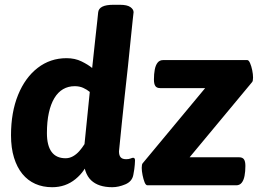

<svg xmlns="http://www.w3.org/2000/svg" viewBox="-20 -774 1094 802"><path d="M481 -754Q511 -754 524.5 -744.5Q538 -735 538 -723Q538 -723 534.5 -692Q531 -661 526 -610Q521 -559 514.5 -497.5Q508 -436 501 -374.5Q494 -313 489 -261Q484 -209 480.5 -176.5Q477 -144 477 -142Q477 -125 484 -117Q491 -109 507 -109Q518 -109 525.5 -112Q533 -115 536 -115Q544 -115 544 -104Q544 -102 543 -86Q542 -70 537 -44Q532 -16 503.5 -4Q475 8 449 8Q391 8 360.5 -21Q330 -50 328 -116V-126L352 -109Q337 -60 295.5 -26Q254 8 198 8Q159 8 127.5 -6Q96 -20 73.5 -47.5Q51 -75 38.5 -115.5Q26 -156 26 -209Q26 -305 55.5 -377.5Q85 -450 137.5 -490.5Q190 -531 258 -531Q293 -531 320.5 -517.5Q348 -504 365 -490Q372 -559 378 -611Q384 -663 387 -692.5Q390 -722 390 -722Q393 -754 453 -754ZM292 -414Q265 -414 243.5 -401.5Q222 -389 207 -364Q192 -339 184 -302.5Q176 -266 176 -218Q176 -166 195.5 -139.5Q215 -113 254 -113Q270 -113 284.5 -121Q299 -129 311 -142.5Q323 -156 333 -172L355 -390Q343 -400 327.5 -407Q312 -414 292 -414ZM1013 -523Q1019 -523 1024.5 -510.5Q1030 -498 1033.5 -481Q1037 -464 1037 -450Q1037 -435 1033 -431L772 -117H979Q993 -117 999 -108.5Q1005 -100 1005 -81Q1005 -58 1001.5 -39.5Q998 -21 989.5 -10.5Q981 0 967 0H596Q589 0 584 -12.5Q579 -25 575.5 -42.5Q572 -60 572 -73Q572 -80 573 -85Q574 -90 576 -92L837 -406H649Q635 -406 629 -414.5Q623 -423 623 -442Q623 -465 626.5 -483.5Q630 -502 638.5 -512.5Q647 -523 661 -523Z"/></svg>

Font: Asap VF Beta
Style: Italic
Weight: 400
Italic angle: -6°
Designer: Pablo Cosgaya
Foundry: Pablo Cosgaya
Version: Version 1.007